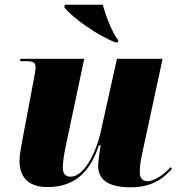

<svg xmlns="http://www.w3.org/2000/svg" viewBox="-20 -786 763 816"><path d="M470 -606H481L483 -614C455 -649 427 -726 417 -766H256L253 -756C289 -708 401 -632 470 -606ZM535 10C628 10 676 -29 711 -69L705 -76C681 -47 637 -16 607 -16C585 -16 574 -30 574 -55C574 -76 577 -101 584 -132L671 -536H477L410 -234C387 -128 334 -35 281 -35C259 -35 247 -47 247 -73C247 -95 252 -131 260 -168L338 -536H67L65 -526H90C128 -526 131 -517 131 -499C131 -488 128 -473 122 -440L79 -212C73 -178 63 -135 63 -102C63 -43 91 9 182 9C281 9 358 -38 400 -168H408C405 -158 397 -95 397 -83C397 -33 425 10 535 10Z"/></svg>

Font: Noto Serif Display Black
Style: Italic
Weight: 900
Italic angle: -12°
Designer: Monotype Design Team
Foundry: Monotype Imaging Inc.
Version: Version 2.009